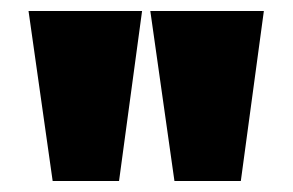

<svg xmlns="http://www.w3.org/2000/svg" viewBox="-20 -732 534 350"><path d="M32 -712H239L197 -402H76ZM254 -712H461L419 -402H298Z"/></svg>

Font: Muli Black
Style: Regular
Weight: 900
Designer: Vernon Adams
Foundry: Vernon Adams
Version: Version 2.001